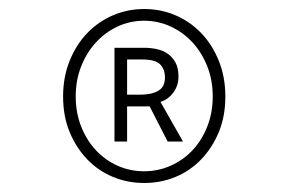

<svg xmlns="http://www.w3.org/2000/svg" viewBox="-20 -732 640 426"><path d="M300 -326Q263 -326 230.5 -339.5Q198 -353 173.5 -378.5Q149 -404 134.5 -439Q120 -474 120 -518Q120 -561 134.5 -597Q149 -633 173.5 -658.5Q198 -684 230.5 -698Q263 -712 300 -712Q337 -712 369.5 -698Q402 -684 426.5 -658.5Q451 -633 465.5 -597Q480 -561 480 -518Q480 -474 465.5 -439Q451 -404 426.5 -378.5Q402 -353 369.5 -339.5Q337 -326 300 -326ZM300 -352Q331 -352 359 -364.5Q387 -377 407.5 -399Q428 -421 440 -451.5Q452 -482 452 -518Q452 -554 440 -584.5Q428 -615 407.5 -637.5Q387 -660 359 -673Q331 -686 300 -686Q268 -686 240.5 -673Q213 -660 192.5 -637.5Q172 -615 160 -584.5Q148 -554 148 -518Q148 -482 160 -451.5Q172 -421 192.5 -399Q213 -377 240.5 -364.5Q268 -352 300 -352ZM234 -418V-626H300Q314 -626 328 -623Q342 -620 352.5 -612.5Q363 -605 369.5 -593Q376 -581 376 -562Q376 -542 364.5 -526.5Q353 -511 336 -506L386 -418H352L312 -496H262V-418ZM262 -522H292Q316 -522 331 -530.5Q346 -539 346 -560Q346 -578 335.5 -589Q325 -600 296 -600H262Z"/></svg>

Font: Source Code Pro ExtraLight
Style: Regular
Weight: 200
Monospace: yes
Designer: Paul D. Hunt, Teo Tuominen
Foundry: Adobe Systems Incorporated
Version: Version 2.030;PS 1.000;hotconv 16.6.51;makeotf.lib2.5.65220